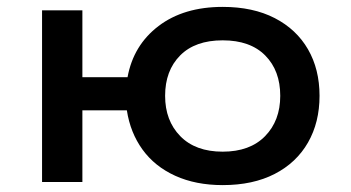

<svg xmlns="http://www.w3.org/2000/svg" viewBox="-20 -528 1017 557"><path d="M626 9Q548 9 488.5 -18Q429 -45 393.5 -94Q358 -143 348 -208H219V0H102V-498H219V-304H350Q367 -397 440 -452.5Q513 -508 626 -508Q714 -508 777 -475.5Q840 -443 873.5 -385Q907 -327 907 -250Q907 -173 873.5 -114.5Q840 -56 777 -23.5Q714 9 626 9ZM626 -88Q705 -88 749 -133Q793 -178 793 -250Q793 -323 749.5 -367Q706 -411 626 -411Q546 -411 502.5 -367Q459 -323 459 -250Q459 -178 503 -133Q547 -88 626 -88Z"/></svg>

Font: Nunito Sans 7pt SemiExpanded SemiBold
Style: Regular
Weight: 600
Width: 6
Designer: Vernon Adams
Foundry: Vernon Adams
Version: Version 3.101;gftools[0.9.27]